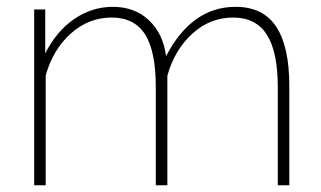

<svg xmlns="http://www.w3.org/2000/svg" viewBox="-20 -548 951 568"><path d="M835.9 0H801.8V-290Q801.8 -395 769.3 -445.6Q736.8 -496.1 669.9 -496.1Q601.6 -496.1 549.1 -448.5Q496.6 -400.9 475.1 -324.2V0H440.9V-290Q440.9 -396.5 409.2 -446.3Q377.4 -496.1 310.1 -496.1Q242.7 -496.1 189.9 -449.2Q137.2 -402.3 115.2 -325.2V0H81.1V-520H113.8V-390.1Q147 -455.6 199.5 -491.7Q252 -527.8 314 -527.8Q378.4 -527.8 420.7 -488Q462.9 -448.2 471.2 -381.8Q547.4 -527.8 676.8 -527.8Q758.3 -527.8 797.1 -469Q835.9 -410.2 835.9 -293.9Z"/></svg>

Font: Rawline ExtraLight
Style: Regular
Weight: 275
Designer: Matt McInerney, Pablo Impallari, Rodrigo Fuenzalida
Foundry: Matt McInerney, Pablo Impallari, Rodrigo Fuenzalida
Version: Version 4.020;PS 004.020;hotconv 1.0.88;makeotf.lib2.5.64775